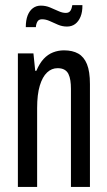

<svg xmlns="http://www.w3.org/2000/svg" viewBox="-20 -737 421 757"><path d="M50.5 0V-526.5H111.8L118.9 -457.8H123.3Q135.8 -487.2 152.2 -504.9Q168.7 -522.5 189.2 -530.5Q209.7 -538.5 232.3 -538.5Q266.1 -538.5 288.6 -525.7Q311.2 -512.8 322.9 -484Q334.6 -455.2 334.6 -405.8V0H259.7V-386.9Q259.7 -405.2 257.4 -419.7Q255.2 -434.2 249.8 -445.3Q244.4 -456.4 233.8 -462.3Q223.2 -468.2 206.9 -468.2Q183.7 -468.2 165.6 -451.2Q147.4 -434.1 136.9 -399.4Q126.4 -364.6 126.4 -310.8V0ZM81.7 -629.9Q81.7 -657.3 89 -676.1Q96.4 -694.9 109.8 -704.9Q123.2 -714.8 141 -714.8Q160.1 -714.8 177.1 -707.7Q194.2 -700.7 210 -693.4Q225.8 -686.1 239.4 -686.1Q252 -686.1 257.6 -694.6Q263.1 -703.2 265.2 -716.7H304.9Q305.4 -690.3 297.6 -671.2Q289.7 -652.2 276.3 -642.3Q262.8 -632.3 244.1 -632.3Q225.5 -632.3 208.5 -639.6Q191.4 -646.9 176.1 -654Q160.8 -661 145.6 -661Q133.1 -661 127.8 -652.2Q122.4 -643.4 121.4 -629.9Z"/></svg>

Font: Archivo SemiBold ExtraCondensed
Style: Regular
Weight: 600
Width: 2
Version: Version 2.001